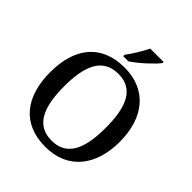

<svg xmlns="http://www.w3.org/2000/svg" viewBox="-250 -1089 1257 1257"><g transform="rotate(45 378.5 -460.5)"><path d="M320 -784V-771H368C424 -807 509 -886 534 -921V-931H410C389 -886 349 -822 320 -784ZM379 10C586 10 701 -137 701 -358C701 -580 586 -725 380 -725C161 -725 56 -580 56 -359C56 -137 161 10 379 10ZM379 -48C239 -48 186 -162 186 -358C186 -554 239 -667 380 -667C520 -667 571 -554 571 -358C571 -162 520 -48 379 -48Z"/></g></svg>

Font: Noto Naskh Arabic UI Medium
Style: Regular
Weight: 500
Designer: Monotype Design Team, David Williams, Mohamad Dakak and Nizar Qandah
Foundry: Monotype Imaging Inc.
Version: Version 2.014